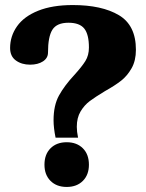

<svg xmlns="http://www.w3.org/2000/svg" viewBox="-20 -730 578 760"><path d="M192 -254Q192 -313 213.5 -352Q235 -391 274 -433Q304 -466 318 -488.5Q332 -511 332 -542Q332 -594 313.5 -617Q295 -640 251 -640Q205 -640 187.5 -612.5Q170 -585 170 -522Q170 -500 150 -487Q130 -474 99 -474Q66 -474 43 -490.5Q20 -507 20 -540Q20 -587 47.5 -626Q75 -665 131 -687.5Q187 -710 268 -710Q383 -710 450.5 -670Q518 -630 518 -533Q518 -490 501 -460Q484 -430 460 -411Q436 -392 395 -369Q357 -346 335.5 -330Q314 -314 299 -289Q284 -264 284 -228Q284 -209 289 -185H200Q192 -224 192 -254ZM156 -78Q156 -119 180 -143Q204 -167 244 -167Q284 -167 308 -143Q332 -119 332 -78Q332 -38 308 -14Q284 10 244 10Q204 10 180 -14Q156 -38 156 -78Z"/></svg>

Font: Taviraj Black
Style: Regular
Weight: 900
Designer: Katatrad Team
Foundry: CadsonDemak
Version: Version 1.001